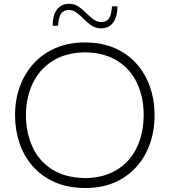

<svg xmlns="http://www.w3.org/2000/svg" viewBox="-20 -966 880 997"><path d="M421.9 -41Q315.4 -43.5 247.3 -88.4Q179.2 -133.3 147 -206.8Q114.7 -280.3 114.7 -367.7Q114.7 -455.1 147.9 -528.6Q181.2 -602.1 249.3 -647.2Q317.4 -692.4 421.9 -694.3Q522.9 -692.4 590.6 -649.4Q658.2 -606.4 692.1 -533.4Q726.1 -460.4 726.1 -367.7Q726.1 -303.7 708.5 -245.6Q690.9 -187.5 653.8 -142.1Q616.7 -96.7 559.3 -69.6Q502 -42.5 421.9 -41ZM423.8 10.3Q534.7 10.3 615.2 -39.1Q695.8 -88.4 739.3 -174.1Q782.7 -259.8 782.7 -367.7Q782.7 -446.3 758.8 -514.9Q734.9 -583.5 688.7 -635.3Q642.6 -687 575.2 -716.3Q507.8 -745.6 421.4 -745.6Q336.4 -745.6 269.3 -716.8Q202.1 -688 155 -636.5Q107.9 -585 83 -516.4Q58.1 -447.8 58.1 -367.7Q58.1 -291 81.3 -222.7Q104.5 -154.3 150.6 -102.1Q196.8 -49.8 265.1 -19.8Q333.5 10.3 423.8 10.3ZM504.9 -818.8Q531.7 -818.8 550.5 -832Q569.3 -845.2 579.6 -870.8Q589.8 -896.5 589.8 -933.1H561.5Q558.6 -890.1 546.6 -871.3Q534.7 -852.5 505.9 -851.1Q482.9 -852.1 463.9 -866.5Q444.8 -880.9 426.5 -899.4Q408.2 -918 387.2 -932.1Q366.2 -946.3 338.4 -946.3Q298.3 -946.3 275.9 -917Q253.4 -887.7 253.4 -832.5H281.7Q284.2 -876 296.6 -894.5Q309.1 -913.1 336.9 -914.6Q359.9 -914.1 378.9 -899.4Q397.9 -884.8 416.3 -866Q434.6 -847.2 455.8 -833Q477.1 -818.8 504.9 -818.8Z"/></svg>

Font: Pinar-VF
Style: Regular
Weight: 300
Designer: Amin Abedi
Version: Version 3.0